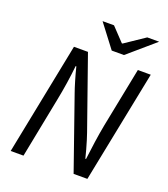

<svg xmlns="http://www.w3.org/2000/svg" viewBox="-151 -948 921 1054"><g transform="rotate(20 309.5 -421.0)"><path d="M35.1 0 165.9 -656.3H247.7L394.6 -238.4Q400.1 -222.9 407.4 -199.2Q414.7 -175.5 422 -149.2Q429.2 -123 434.8 -100H438.8Q444.9 -151 452.5 -203.9Q460.1 -256.8 469.7 -307.3L539.1 -656.3H614.5L483.1 0H402.7L256.3 -419Q247.9 -442.4 236.2 -481.7Q224.4 -521 214.9 -559.9H210.9Q205.7 -509.4 197.6 -456.3Q189.5 -403.1 179.3 -352.6L109.9 0ZM367.8 -707.6 265.3 -842.3H332.1L406.3 -764.1H410.3L526.4 -842.3H595.8L439.4 -707.6Z"/></g></svg>

Font: Source Sans 3 VF
Style: Italic
Weight: 200
Italic angle: -11°
Designer: Paul D. Hunt
Foundry: Adobe Systems Incorporated
Version: Version 3.042;hotconv 1.0.118;makeotfexe 2.5.65603